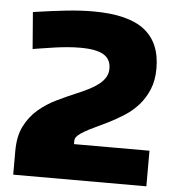

<svg xmlns="http://www.w3.org/2000/svg" viewBox="-53 -800 782 849"><g transform="rotate(5 338.0 -375.0)"><path d="M37 -105Q37 -171 59.5 -215.5Q82 -260 118 -291Q154 -322 198.5 -343.5Q243 -365 288 -384Q317 -396 341 -408.5Q365 -421 382.5 -435Q400 -449 410 -466Q420 -483 420 -504Q420 -546 387.5 -565.5Q355 -585 283 -585Q256 -585 227 -582.5Q198 -580 170.5 -576Q143 -572 118 -568Q93 -564 74 -561L61 -724Q149 -737 211 -743.5Q273 -750 326 -750Q482 -750 554.5 -693.5Q627 -637 627 -523Q627 -470 610.5 -430Q594 -390 567 -359.5Q540 -329 505.5 -307Q471 -285 435 -267Q405 -252 379 -240Q353 -228 334 -217Q315 -206 304 -195.5Q293 -185 293 -173V-158H628V0H37Z"/></g></svg>

Font: Encode Sans Wide
Style: ExtraBold
Weight: 800
Designer: Pablo Impallari, Andres Torresi
Foundry: Pablo Impallari, Andres Torresi
Version: Version 1.000; ttfautohint (v1.00) -l 8 -r 50 -G 200 -x 14 -